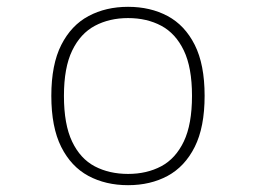

<svg xmlns="http://www.w3.org/2000/svg" viewBox="-20 -532 750 563"><path d="M355.5 11Q290 11 239.2 -16.2Q188.5 -43.5 159.5 -101.2Q130.5 -159 130.5 -251Q130.5 -343 159.8 -400.5Q189 -458 239.8 -485Q290.5 -512 355.5 -512Q421 -512 471.5 -485Q522 -458 551 -400.5Q580 -343 580 -251Q580 -159 551 -101.2Q522 -43.5 471.5 -16.2Q421 11 355.5 11ZM355.5 -22Q410.5 -22 452.8 -44.5Q495 -67 519 -117.2Q543 -167.5 543 -251Q543 -334 519 -384Q495 -434 452.8 -456.5Q410.5 -479 355.5 -479Q301 -479 258.5 -456.5Q216 -434 191.8 -384Q167.5 -334 167.5 -251Q167.5 -167 191.5 -116.8Q215.5 -66.5 258 -44.2Q300.5 -22 355.5 -22Z"/></svg>

Font: League Mono Thin
Style: Regular
Weight: 100
Width: 6
Designer: Tyler Finck
Foundry: The League of Moveable Type / Tyler Finck
Version: Version 2.300;RELEASE